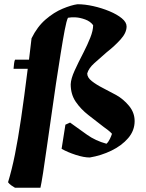

<svg xmlns="http://www.w3.org/2000/svg" viewBox="-20 -732 688 907"><path d="M51 155Q42 150 33 143.5Q24 137 18 129Q36 70 50.5 -2Q65 -74 79.5 -172Q94 -270 111 -407H44Q45 -420 46.5 -432Q48 -444 51 -450H117L129 -551Q156 -606 195.5 -640Q235 -674 276 -691Q317 -708 346 -712Q381 -712 421 -703Q461 -694 497 -679Q533 -664 555.5 -645.5Q578 -627 578 -607Q578 -577 549.5 -545.5Q521 -514 485 -486Q453 -458 426 -434Q399 -410 392 -385Q392 -366 413.5 -349Q435 -332 466.5 -316Q498 -300 529 -283Q563 -264 589.5 -232Q616 -200 616 -160Q616 -115 585.5 -79.5Q555 -44 506.5 -20.5Q458 3 404 12Q376 12 337.5 -0.5Q299 -13 271 -29L289 -143L311 -153Q350 -125 390.5 -96Q431 -67 483 -53Q492 -61 499 -75.5Q506 -90 509 -100Q501 -109 490.5 -117Q480 -125 469 -133Q433 -161 397.5 -188.5Q362 -216 338 -251Q314 -286 314 -334Q315 -360 332.5 -398.5Q350 -437 375 -485Q393 -520 406.5 -554Q420 -588 420 -613Q407 -631 382.5 -640Q358 -649 337 -650Q315 -651 301 -648Q294 -634 285.5 -589Q277 -544 266.5 -478.5Q256 -413 244.5 -337.5Q233 -262 222.5 -185Q212 -108 202 -42Q192 31 183.5 84.5Q175 138 171 155Z"/></svg>

Font: Labrada ExtraBold
Style: Italic
Weight: 800
Italic angle: -7°
Designer: Mercedes Jáuregui
Foundry: Omnibus-Type Team
Version: Version 1.000; ttfautohint (v1.8.4.7-5d5b)